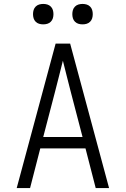

<svg xmlns="http://www.w3.org/2000/svg" viewBox="-20 -957 640 977"><path d="M65 0 263 -735H337L535 0H467L415 -202H185L133 0ZM400 -260 340 -490Q330 -529 320 -568.5Q310 -608 300 -648Q290 -608 280 -568.5Q270 -529 260 -490L200 -260ZM400 -833Q389 -833 379 -836Q369 -839 361.5 -846.5Q354 -854 351 -864Q348 -874 348 -885Q348 -896 351 -906Q354 -916 361.5 -923.5Q369 -931 379 -934Q389 -937 400 -937Q411 -937 421 -934Q431 -931 438.5 -923.5Q446 -916 449 -906Q452 -896 452 -885Q452 -874 449 -864Q446 -854 438.5 -846.5Q431 -839 421 -836Q411 -833 400 -833ZM200 -833Q189 -833 179 -836Q169 -839 161.5 -846.5Q154 -854 151 -864Q148 -874 148 -885Q148 -896 151 -906Q154 -916 161.5 -923.5Q169 -931 179 -934Q189 -937 200 -937Q211 -937 221 -934Q231 -931 238.5 -923.5Q246 -916 249 -906Q252 -896 252 -885Q252 -874 249 -864Q246 -854 238.5 -846.5Q231 -839 221 -836Q211 -833 200 -833Z"/></svg>

Font: Iosevka Custom Light Extended
Style: Regular
Weight: 300
Width: 7
Monospace: yes
Designer: Belleve Invis
Foundry: Belleve Invis
Version: Version 11.2.4; ttfautohint (v1.8.4)